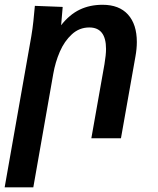

<svg xmlns="http://www.w3.org/2000/svg" viewBox="-42 -579 662 804"><path d="M104 -554.5 220.5 -550 214 -473.5Q249 -518 291.5 -538.5Q334 -559 387.5 -559Q457 -559 494 -518Q531 -477 531 -403Q531 -374.5 525 -341.5L464.5 0H340.5L395.5 -310.5Q402 -349.5 402 -374Q402 -464 332 -464Q290 -464 258.8 -435.2Q227.5 -406.5 208.5 -362.5Q189.5 -318.5 181 -269.5L97.5 205.5H-22.5L89 -426.5Q94.5 -458.5 97.8 -490.5Q101 -522.5 104 -554.5Z"/></svg>

Font: JuliaMono
Style: Bold Italic
Weight: 700
Italic angle: -9°
Monospace: yes
Designer: cormullion
Foundry: corm
Version: Version 0.057; ttfautohint (v1.8.4)